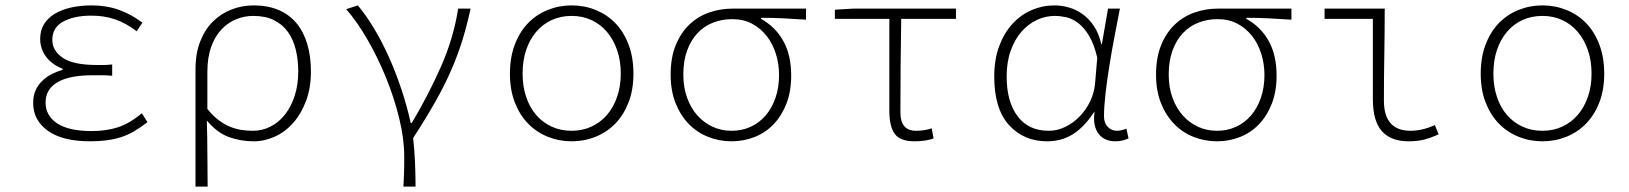

<svg xmlns="http://www.w3.org/2000/svg" viewBox="-20 -512 6040 712"><path d="M314 12Q212 12 157.5 -27Q103 -66 103 -130Q103 -157 112 -177Q121 -197 136.5 -212Q152 -227 171.5 -237Q191 -247 212 -253V-257Q172 -273 150.5 -302Q129 -331 129 -368Q129 -399 143 -422Q157 -445 182.5 -460.5Q208 -476 243 -484Q278 -492 320 -492Q375 -492 421 -475.5Q467 -459 508 -428L487 -396Q448 -426 407.5 -440Q367 -454 319 -454Q255 -454 214.5 -432Q174 -410 174 -364Q174 -324 213 -297.5Q252 -271 339 -271Q353 -271 365 -271Q377 -271 396 -273V-231Q375 -233 358.5 -233Q342 -233 325 -233Q237 -233 193 -207Q149 -181 149 -132Q149 -83 192 -54.5Q235 -26 320 -26Q373 -26 416 -39.5Q459 -53 506 -92L527 -59Q501 -39 477 -25Q453 -11 427.5 -3Q402 5 374.5 8.5Q347 12 314 12Z M705 180V-255Q705 -314 722.5 -358.5Q740 -403 770 -432.5Q800 -462 839 -477Q878 -492 921 -492Q973 -492 1013 -475Q1053 -458 1079.5 -426Q1106 -394 1119.5 -348.5Q1133 -303 1133 -247Q1133 -186 1115 -138Q1097 -90 1067.5 -56.5Q1038 -23 999.5 -5.5Q961 12 921 12Q873 12 829.5 -3.5Q786 -19 747 -65Q748 -30 748.5 -0.5Q749 29 749 57.5Q749 86 749.5 115.5Q750 145 750 180ZM918 -27Q953 -27 984 -43Q1015 -59 1037.5 -88Q1060 -117 1073 -157.5Q1086 -198 1086 -247Q1086 -291 1076.5 -329Q1067 -367 1047 -394.5Q1027 -422 995.5 -437.5Q964 -453 919 -453Q886 -453 855.5 -440.5Q825 -428 801 -402.5Q777 -377 763 -338Q749 -299 749 -245V-108Q770 -82 791.5 -66Q813 -50 834.5 -41.5Q856 -33 877 -30Q898 -27 918 -27Z M1476 180Q1477 163 1477.5 149.5Q1478 136 1478.5 123.5Q1479 111 1479 98Q1479 85 1479 68Q1479 3 1460.5 -73Q1442 -149 1411.5 -224Q1381 -299 1342.5 -365.5Q1304 -432 1264 -478L1307 -492Q1338 -455 1368 -405Q1398 -355 1423.5 -297.5Q1449 -240 1469.5 -178Q1490 -116 1503 -56H1507Q1569 -160 1615.5 -265.5Q1662 -371 1679 -480H1725Q1712 -419 1695 -364Q1678 -309 1653.5 -252.5Q1629 -196 1594.5 -135Q1560 -74 1512 0Q1517 42 1519 90Q1521 138 1521 180Z M2100 12Q2053 12 2011 -5Q1969 -22 1938 -54Q1907 -86 1889 -132.5Q1871 -179 1871 -239Q1871 -299 1889 -346.5Q1907 -394 1938 -426Q1969 -458 2011 -475Q2053 -492 2100 -492Q2147 -492 2189 -475Q2231 -458 2262 -426Q2293 -394 2311 -346.5Q2329 -299 2329 -239Q2329 -179 2311 -132.5Q2293 -86 2262 -54Q2231 -22 2189 -5Q2147 12 2100 12ZM2100 -27Q2140 -27 2173.5 -42.5Q2207 -58 2231 -86Q2255 -114 2268.5 -153Q2282 -192 2282 -239Q2282 -287 2268.5 -326Q2255 -365 2231 -393.5Q2207 -422 2173.5 -437.5Q2140 -453 2100 -453Q2059 -453 2025.5 -437.5Q1992 -422 1968 -393.5Q1944 -365 1931 -326Q1918 -287 1918 -239Q1918 -192 1931 -153Q1944 -114 1968 -86Q1992 -58 2025.5 -42.5Q2059 -27 2100 -27Z M2693 12Q2648 12 2607 -4Q2566 -20 2535 -51.5Q2504 -83 2485.5 -129Q2467 -175 2467 -235Q2467 -299 2486 -345Q2505 -391 2536.5 -421Q2568 -451 2609.5 -465.5Q2651 -480 2695 -480H2969V-439Q2925 -442 2885.5 -444Q2846 -446 2802 -446V-442Q2855 -413 2884.5 -360.5Q2914 -308 2914 -232Q2914 -173 2896.5 -128Q2879 -83 2849 -51.5Q2819 -20 2778.5 -4Q2738 12 2693 12ZM2693 -27Q2731 -27 2763 -41.5Q2795 -56 2818.5 -83Q2842 -110 2855.5 -148.5Q2869 -187 2869 -234Q2869 -274 2857.5 -311.5Q2846 -349 2823.5 -378Q2801 -407 2769 -424Q2737 -441 2695 -441Q2657 -441 2624 -428Q2591 -415 2566.5 -389Q2542 -363 2528 -324.5Q2514 -286 2514 -235Q2514 -188 2528 -149.5Q2542 -111 2566 -84Q2590 -57 2622.5 -42Q2655 -27 2693 -27Z M3371 12Q3319 12 3298.5 -15Q3278 -42 3278 -101V-442H3076V-476L3143 -480H3525V-442H3322Q3319 -266 3319 -95Q3319 -27 3377 -27Q3408 -27 3435 -36L3442 1Q3431 6 3411.5 9Q3392 12 3371 12Z M3863 12Q3776 12 3721.5 -48.5Q3667 -109 3667 -228Q3667 -291 3685 -340Q3703 -389 3734 -423Q3765 -457 3805.5 -474.5Q3846 -492 3890 -492Q3916 -492 3943 -484.5Q3970 -477 3994 -460Q4018 -443 4036.5 -415.5Q4055 -388 4064 -348H4066L4089 -480H4133Q4123 -429 4112.5 -374Q4102 -319 4093.5 -265.5Q4085 -212 4079.5 -164Q4074 -116 4074 -80Q4074 -56 4088 -41.5Q4102 -27 4122 -27Q4131 -27 4140.5 -29.5Q4150 -32 4157 -35L4165 1Q4157 5 4145 8.5Q4133 12 4116 12Q4097 12 4081.5 5.5Q4066 -1 4055 -14.5Q4044 -28 4039.5 -48.5Q4035 -69 4039 -96H4037Q4001 -41 3959 -14.5Q3917 12 3863 12ZM3869 -27Q3900 -27 3929.5 -41Q3959 -55 3983 -79.5Q4007 -104 4022.5 -136Q4038 -168 4041 -204L4049 -298Q4037 -349 4018.5 -379.5Q4000 -410 3978.5 -426.5Q3957 -443 3934 -448Q3911 -453 3892 -453Q3857 -453 3825 -438Q3793 -423 3768 -394.5Q3743 -366 3728 -324Q3713 -282 3713 -228Q3713 -135 3753.5 -81Q3794 -27 3869 -27Z M4493 12Q4448 12 4407 -4Q4366 -20 4335 -51.5Q4304 -83 4285.5 -129Q4267 -175 4267 -235Q4267 -299 4286 -345Q4305 -391 4336.5 -421Q4368 -451 4409.5 -465.5Q4451 -480 4495 -480H4769V-439Q4725 -442 4685.5 -444Q4646 -446 4602 -446V-442Q4655 -413 4684.5 -360.5Q4714 -308 4714 -232Q4714 -173 4696.5 -128Q4679 -83 4649 -51.5Q4619 -20 4578.5 -4Q4538 12 4493 12ZM4493 -27Q4531 -27 4563 -41.5Q4595 -56 4618.5 -83Q4642 -110 4655.5 -148.5Q4669 -187 4669 -234Q4669 -274 4657.5 -311.5Q4646 -349 4623.5 -378Q4601 -407 4569 -424Q4537 -441 4495 -441Q4457 -441 4424 -428Q4391 -415 4366.5 -389Q4342 -363 4328 -324.5Q4314 -286 4314 -235Q4314 -188 4328 -149.5Q4342 -111 4366 -84Q4390 -57 4422.5 -42Q4455 -27 4493 -27Z M5204 12Q5138 12 5104.5 -25.5Q5071 -63 5071 -145V-442H4892V-480H5115Q5115 -395 5113.5 -308.5Q5112 -222 5112 -139Q5112 -27 5211 -27Q5231 -27 5253.5 -32Q5276 -37 5301 -48L5315 -14Q5289 -2 5263.5 5Q5238 12 5204 12Z M5700 12Q5653 12 5611 -5Q5569 -22 5538 -54Q5507 -86 5489 -132.5Q5471 -179 5471 -239Q5471 -299 5489 -346.5Q5507 -394 5538 -426Q5569 -458 5611 -475Q5653 -492 5700 -492Q5747 -492 5789 -475Q5831 -458 5862 -426Q5893 -394 5911 -346.5Q5929 -299 5929 -239Q5929 -179 5911 -132.5Q5893 -86 5862 -54Q5831 -22 5789 -5Q5747 12 5700 12ZM5700 -27Q5740 -27 5773.5 -42.5Q5807 -58 5831 -86Q5855 -114 5868.5 -153Q5882 -192 5882 -239Q5882 -287 5868.5 -326Q5855 -365 5831 -393.5Q5807 -422 5773.5 -437.5Q5740 -453 5700 -453Q5659 -453 5625.5 -437.5Q5592 -422 5568 -393.5Q5544 -365 5531 -326Q5518 -287 5518 -239Q5518 -192 5531 -153Q5544 -114 5568 -86Q5592 -58 5625.5 -42.5Q5659 -27 5700 -27Z"/></svg>

Font: Source Code Pro Light
Style: Regular
Weight: 300
Monospace: yes
Designer: Paul D. Hunt, Teo Tuominen
Foundry: Adobe Systems Incorporated
Version: Version 2.030;PS 1.000;hotconv 16.6.51;makeotf.lib2.5.65220